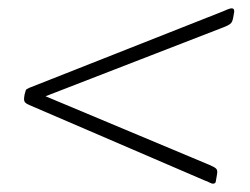

<svg xmlns="http://www.w3.org/2000/svg" viewBox="-20 -457 601 461"><path d="M536 -437Q541 -437 542 -433Q543 -429 541 -421L540 -415Q539 -410 537.5 -406Q536 -402 532 -399Q528 -396 518 -392L69 -218L70 -234L483 -61Q495 -56 499 -52Q503 -48 501 -38L500 -32Q499 -25 498 -20.5Q497 -16 491 -16Q488 -16 482.5 -19Q477 -22 473 -23L50 -205Q43 -208 40 -211.5Q37 -215 38 -223L39 -230Q41 -238 42 -240.5Q43 -243 50 -246L516 -430Q520 -432 526.5 -434.5Q533 -437 536 -437Z"/></svg>

Font: Asap Thin
Style: Italic
Weight: 250
Italic angle: -6°
Designer: Pablo Cosgaya
Foundry: Omnibus-Type
Version: Version 3.001